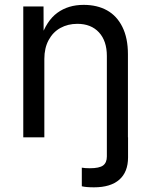

<svg xmlns="http://www.w3.org/2000/svg" viewBox="-20 -573 631 801"><path d="M165 0H77.1V-545.9H161.6L162.1 -413.6H149.9Q173.8 -486.3 219.2 -519.5Q264.6 -552.7 329.1 -552.7Q385.3 -552.7 426.5 -529.8Q467.8 -506.8 490.7 -460.4Q513.7 -414.1 513.7 -346.7V0H425.8V-339.4Q425.8 -402.3 392.8 -438Q359.9 -473.6 302.7 -473.6Q263.2 -473.6 231.9 -456.3Q200.7 -439 182.9 -405.8Q165 -372.6 165 -327.1ZM354.5 128.9Q394.5 128.9 410.2 117.2Q425.8 105.5 425.8 79.6V0H514.2V83.5Q514.2 144.5 477.8 176.5Q441.4 208.5 372.1 208.5Q338.9 208.5 321.3 204.1V126.5Q335 128.9 354.5 128.9Z"/></svg>

Font: Inter RS Variable
Style: Regular
Weight: 400
Designer: Rasmus Andersson (customised by Maria Ramos and Noel Pretorius)
Foundry: rsms
Version: Version 3.001;Glyphs 3.2.3 (3260)